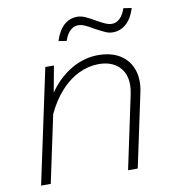

<svg xmlns="http://www.w3.org/2000/svg" viewBox="-84 -826 817 900"><g transform="rotate(-10 325.0 -376.0)"><path d="M532 -392Q532 -449 497.5 -481.5Q463 -514 403 -514Q355 -514 308.5 -492Q262 -470 222 -426Q182 -382 153 -320L85 0H39L155 -544H196L173 -419Q218 -484 279.5 -520Q341 -556 409 -556Q461 -556 499 -537Q537 -518 558 -482.5Q579 -447 579 -400Q579 -375 573 -348L499 0H453L527 -349Q532 -374 532 -392ZM343 -750Q360 -750 379 -742Q398 -734 425 -718Q449 -704 466.5 -696.5Q484 -689 498 -689Q520 -689 537 -706Q554 -723 563 -752L602 -746Q587 -698 559.5 -673.5Q532 -649 495 -649Q478 -649 462 -656Q446 -663 414 -680Q387 -696 371 -703Q355 -710 340 -710Q318 -710 301 -693Q284 -676 275 -647L237 -653Q252 -701 279 -725.5Q306 -750 343 -750Z"/></g></svg>

Font: Azeret Mono Thin
Style: Italic
Weight: 100
Italic angle: -12°
Designer: Martin Vácha
Foundry: Displaay
Version: Version 1.000; Glyphs 3.0.3, build 3074